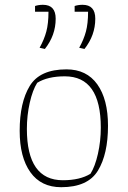

<svg xmlns="http://www.w3.org/2000/svg" viewBox="-20 -770 532 800"><path d="M145 -571Q164 -605 173 -638.5Q182 -672 182 -721H126V-745Q141 -750 159 -750Q212 -750 212 -692Q212 -623 167 -566ZM310 -571Q329 -605 338 -638.5Q347 -672 347 -721H291V-745Q306 -750 324 -750Q377 -750 377 -692Q377 -623 332 -566ZM62 -225Q62 -343 104 -412Q146 -481 257 -481Q341 -481 385.5 -418.5Q430 -356 430 -246Q430 -128 388 -59Q346 10 235 10Q151 10 106.5 -52.5Q62 -115 62 -225ZM357 -46Q376 -76 388 -129Q400 -182 400 -238Q400 -452 250 -452Q179 -452 135 -425Q116 -395 104 -342Q92 -289 92 -233Q92 -19 242 -19Q313 -19 357 -46Z"/></svg>

Font: Athiti ExtraLight
Style: Regular
Weight: 275
Designer: CadsonDemak Team
Foundry: CadsonDemak
Version: Version 1.033